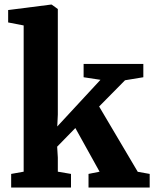

<svg xmlns="http://www.w3.org/2000/svg" viewBox="-20 -840 690 860"><path d="M30 0V-61L86 -71V-726L16.5 -739.5V-795L208.5 -819.5H211.5L239 -799.5V-326.5L236.5 -273.5L430 -482.5L354.5 -494V-553.5H622V-494L540 -480.5L424 -363L597 -70.5L650.5 -61V0H376.5V-61L426 -71L317.5 -266.5L236 -183L239 -134V-71L298 -61V0Z"/></svg>

Font: Merriweather 24pt ExtraBold
Style: Regular
Weight: 800
Version: Version 2.100